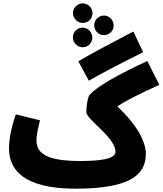

<svg xmlns="http://www.w3.org/2000/svg" viewBox="-20 -1111 976 1152"><path d="M506 -981C534 -997 543 -1032 527 -1061C511 -1089 476 -1099 448 -1083C419 -1067 409 -1032 426 -1003C442 -975 477 -965 506 -981ZM633 -908C661 -924 670 -959 654 -988C638 -1016 603 -1026 575 -1010C547 -994 537 -959 553 -930C569 -902 604 -892 633 -908ZM505 -835C533 -851 542 -887 526 -915C510 -944 475 -953 447 -938C418 -921 409 -886 425 -858C441 -830 476 -819 505 -835ZM513 -627C588 -670 687 -722 839 -798L780 -922C630 -843 523 -787 450 -743ZM432 21C748 21 855 -55 855 -187C855 -261 804 -359 684 -473C736 -507 810 -545 936 -602L864 -745C685 -662 565 -593 519 -544C505 -529 498 -468 498 -438C498 -416 543 -377 597 -324C635 -284 673 -240 673 -201C673 -155 575 -145 458 -145C254 -145 199 -195 199 -267C199 -306 210 -349 220 -389L75 -425C58 -374 34 -298 34 -219C34 -96 118 21 432 21Z"/></svg>

Font: Noto Sans Arabic SemCond Blk
Style: Regular
Weight: 900
Width: 4
Designer: Monotype Design Team, Nadine Chahine, Nizar Qandah and Khaled Hosny
Foundry: Monotype Imaging Inc.
Version: Version 2.012